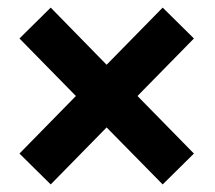

<svg xmlns="http://www.w3.org/2000/svg" viewBox="-20 -590 571 510"><path d="M31.7 -182.1 181.6 -335 31.7 -487.8 114.7 -569.8 263.2 -418 412.1 -569.8 495.1 -487.8 345.2 -335 495.1 -182.1 412.1 -100.1 263.2 -251.5 114.7 -100.1Z"/></svg>

Font: Vazir FD
Style: Bold-FD
Weight: 700
Designer: Saber Rastikerdar
Foundry: Saber Rastikerdar
Version: Version 30.1.0